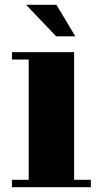

<svg xmlns="http://www.w3.org/2000/svg" viewBox="-20 -722 424 803"><path d="M89 -702H216L295 -570H215ZM290 30H360V61H30V30H100V-473H30V-504H290Z"/></svg>

Font: Cafe24 ClassicType
Style: Regular
Weight: 400
Designer: Cafe24 thkim, hmlim, mnelim & 4IR
Foundry: Cafe24
Version: Version 1.000